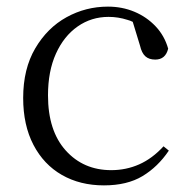

<svg xmlns="http://www.w3.org/2000/svg" viewBox="-20 -546 572 580"><path d="M294 14Q222 14 167 -17.5Q112 -49 81 -108.5Q50 -168 50 -250Q50 -338 86.5 -400Q123 -462 181 -494Q239 -526 306 -526Q349 -526 386 -510.5Q423 -495 450 -466.5Q477 -438 488 -399Q480 -366 449 -366Q430 -366 419 -376Q408 -386 403 -408L381 -480Q373 -484 365 -486Q337 -495 308 -495Q256 -495 214.5 -466Q173 -437 149 -384Q125 -331 125 -258Q125 -151 178.5 -91.5Q232 -32 316 -32Q361 -32 400.5 -49.5Q440 -67 474 -104L490 -91Q457 -42 410.5 -14Q364 14 294 14Z"/></svg>

Font: Early Summer Mincho Light
Style: Regular
Weight: 300
Designer: GuiWonder
Version: Version 1.002